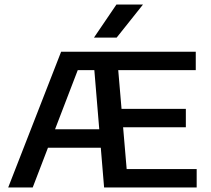

<svg xmlns="http://www.w3.org/2000/svg" viewBox="-20 -822 926 842"><path d="M16 0 248 -595H437V-514.5H321L123.5 0ZM162.5 -174 188.5 -255H452V-174ZM436.5 0 387 -595H838.5V-514.5H498.5L535.5 -80.5H842.5V0ZM465 -264V-344.5H795V-264ZM392 -657 490.5 -802H607L491.5 -657Z"/></svg>

Font: Encode Sans SC SemiExpanded Medium
Style: Regular
Weight: 500
Width: 6
Designer: Multiple Designers
Foundry: Impallari Type
Version: Version 3.002